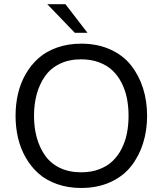

<svg xmlns="http://www.w3.org/2000/svg" viewBox="-20 -912 796 940"><path d="M346.2 -751.5 211.4 -891.6H300.3L408.2 -751.5ZM377.4 8.3Q313.5 8.3 260 -10.5Q206.5 -29.3 169.4 -62Q132.3 -94.7 106.4 -139.6Q80.6 -184.6 68.4 -236.3Q56.2 -288.1 56.2 -345.2Q56.2 -402.3 68.4 -454.1Q80.6 -505.9 106.4 -550.5Q132.3 -595.2 169.4 -627.9Q206.5 -660.6 260 -679.4Q313.5 -698.2 377.4 -698.2Q457.5 -698.2 520.3 -669.7Q583 -641.1 621.8 -591.8Q660.6 -542.5 680.4 -479.7Q700.2 -417 700.2 -345.2Q700.2 -273.4 680.4 -210.4Q660.6 -147.5 621.8 -98.1Q583 -48.8 520.3 -20.3Q457.5 8.3 377.4 8.3ZM377.4 -68.4Q425.8 -68.4 464.8 -83Q503.9 -97.7 530.5 -122.8Q557.1 -147.9 575.2 -183.3Q593.3 -218.8 601.3 -259Q609.4 -299.3 609.4 -345.2Q609.4 -390.6 601.3 -430.9Q593.3 -471.2 575.2 -506.6Q557.1 -542 530.5 -567.1Q503.9 -592.3 464.8 -606.9Q425.8 -621.6 377.4 -621.6Q317.9 -621.6 272.7 -599.6Q227.5 -577.6 200.4 -538.8Q173.3 -500 159.9 -451.2Q146.5 -402.3 146.5 -345.2Q146.5 -287.6 159.9 -238.8Q173.3 -189.9 200.4 -151.1Q227.5 -112.3 272.7 -90.3Q317.9 -68.4 377.4 -68.4Z"/></svg>

Font: HK Grotesk Medium Legacy
Style: Regular
Weight: 500
Designer: Alfredo Marco Pradil
Foundry: Hanken Design Co.
Version: Version 2.022;PS 002.022;hotconv 1.0.88;makeotf.lib2.5.64775